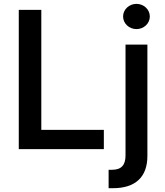

<svg xmlns="http://www.w3.org/2000/svg" viewBox="-20 -779 860 1003"><path d="M78.1 0H522.5V-100.6H195.8V-727.5H78.1ZM635.7 -545.9V33.2C635.7 82 615.2 107.9 565.4 107.9H547.4V204.1H570.3C685.5 204.1 750.5 147.5 750 34.2V-545.9ZM692.9 -627C731 -627 762.7 -656.2 762.7 -692.9C762.7 -729.5 731 -758.8 692.9 -758.8C654.8 -758.8 623 -729.5 623 -692.9C623 -656.2 654.8 -627 692.9 -627Z"/></svg>

Font: Raveo Medium
Style: Regular
Weight: 500
Designer: Jakub Foglar, Rasmus Andersson (Inter)
Foundry: Jakubfoglar.com
Version: Version 1.100;Glyphs 3.2.3 (3260)